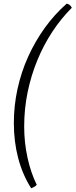

<svg xmlns="http://www.w3.org/2000/svg" viewBox="-20 -820 409 1040"><path d="M149 200Q102 126 78.5 36.5Q55 -53 55 -153Q55 -248 75 -339Q95 -430 132.5 -513Q170 -596 222.5 -669Q275 -742 341 -800Q348 -800 356.5 -793.5Q365 -787 369 -778Q311 -720 263.5 -648Q216 -576 182 -493Q148 -410 129.5 -320Q111 -230 111 -135Q111 -48 129 34Q147 116 179 181Q173 188 163.5 193Q154 198 149 200Z"/></svg>

Font: Texturina 12pt Thin
Style: Italic
Weight: 250
Italic angle: -11°
Designer: Guillermo Torres Carreño
Foundry: Omnibus-Type
Version: Version 1.002